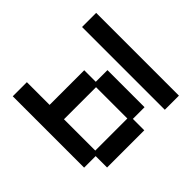

<svg xmlns="http://www.w3.org/2000/svg" viewBox="-143 -839 1058 1058"><g transform="rotate(-45 385.5 -310.5)"><path d="M150 12V-77H60V-633H170V-456H440V-366H531V-77H440V12ZM170 -100H420V-344H170ZM600 12V-633H710V12Z"/></g></svg>

Font: Pixelify Sans Medium
Style: Regular
Weight: 500
Designer: Stefie Justprince
Foundry: Typecalism Foundryline
Version: Version 1.000;February 13, 2025;FontCreator 15.0.0.3015 64-b